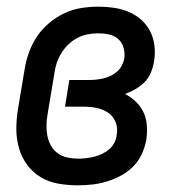

<svg xmlns="http://www.w3.org/2000/svg" viewBox="-20 -548 540 576"><path d="M214 8Q184 8 155 3Q126 -2 102 -16.5Q78 -31 61.5 -53.5Q45 -76 37 -103.5Q29 -131 29 -161Q29 -191 34 -221L54 -341Q58 -366 67 -391Q76 -416 91 -438.5Q106 -461 127.5 -479Q149 -497 173.5 -508.5Q198 -520 224 -524Q250 -528 276 -528Q299 -528 322.5 -524.5Q346 -521 367 -512Q388 -503 404.5 -488Q421 -473 431 -453Q441 -433 443.5 -409.5Q446 -386 442 -363Q439 -346 432.5 -330Q426 -314 413.5 -301.5Q401 -289 386 -280.5Q371 -272 355 -266Q373 -257 387.5 -243Q402 -229 410.5 -211Q419 -193 420.5 -171.5Q422 -150 419 -129Q415 -107 405.5 -86Q396 -65 379.5 -48.5Q363 -32 342.5 -21Q322 -10 300.5 -3.5Q279 3 257 5.5Q235 8 214 8ZM215 -72Q227 -72 239 -73.5Q251 -75 263 -78Q275 -81 286.5 -86.5Q298 -92 307.5 -100Q317 -108 323 -119.5Q329 -131 330 -143Q334 -163 327 -181Q320 -199 305 -209.5Q290 -220 270.5 -224Q251 -228 231 -228H175L188 -308H245Q256 -308 267 -309Q278 -310 289 -312.5Q300 -315 311 -320Q322 -325 331 -333Q340 -341 345.5 -351.5Q351 -362 353 -373Q355 -390 350.5 -405.5Q346 -421 334.5 -431Q323 -441 307.5 -444.5Q292 -448 275 -448Q259 -448 243 -445Q227 -442 212.5 -434.5Q198 -427 185.5 -415Q173 -403 164 -388.5Q155 -374 150 -358.5Q145 -343 143 -327L123 -207Q120 -191 119.5 -174Q119 -157 122 -141Q125 -125 133 -111Q141 -97 153.5 -88Q166 -79 182 -75.5Q198 -72 215 -72Z"/></svg>

Font: Iosevka SS04 Medium
Style: Italic
Weight: 500
Italic angle: -9°
Monospace: yes
Designer: Belleve Invis
Foundry: Belleve Invis
Version: Version 19.0.0; ttfautohint (v1.8.4)